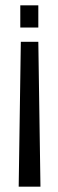

<svg xmlns="http://www.w3.org/2000/svg" viewBox="-20 -608 218 719"><path d="M58 -451.5 50 91H131.5L123.5 -451.5ZM56 -505H123.5V-588H56Z"/></svg>

Font: Anybody Expanded Light
Style: Regular
Weight: 300
Width: 7
Version: Version 1.113;gftools[0.9.25]